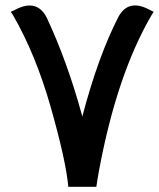

<svg xmlns="http://www.w3.org/2000/svg" viewBox="-20 -705 596 719"><path d="M235.8 -5.4Q227.5 -100.6 170.9 -300.5Q114.3 -500.5 28.3 -648.9L20.5 -660.6L40.5 -670.4Q120.1 -710 155.8 -637.2Q231.9 -474.6 287.1 -273.4Q288.1 -270 288.1 -268.1Q347.2 -493.2 423.3 -641.6Q459.5 -708.5 534.2 -671.4L555.7 -660.6L547.9 -648.9Q417.5 -425.8 350.6 -65.4Q344.2 -30.3 340.8 -5.4Z"/></svg>

Font: Gandom
Style: Bold
Weight: 700
Foundry: DejaVu fonts team - Redesigned by Saber Rastikerdar - Based on Samim Font
Version: Version 0.3